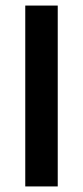

<svg xmlns="http://www.w3.org/2000/svg" viewBox="-20 -670 298 690"><path d="M70.8 0V-650H187.5V0Z"/></svg>

Font: Familjen Grotesk GF Medium
Style: Regular
Weight: 500
Designer: Anders Wikstroem, Jonas Baeckman, Matilda Gysing, Kristian Moeller
Foundry: Familjen STHLM AB
Version: Version 2.000; Beta; Release 4; Build 6